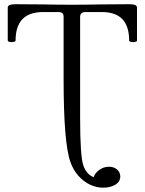

<svg xmlns="http://www.w3.org/2000/svg" viewBox="-20 -683 685 908"><path d="M313 83Q280.8 -5.9 280.8 -309.6V-603.5Q280.8 -626 257.3 -626H183.1Q53.7 -626 53.7 -491.2Q53.7 -487.8 48.1 -485.8Q42.5 -483.9 34.7 -483.9Q27.3 -483.9 22 -485.8Q16.6 -487.8 16.6 -491.2V-647Q16.6 -655.3 25.6 -659.2Q34.7 -663.1 54.7 -663.1Q98.6 -663.1 187.5 -662.1Q253.4 -660.6 319.8 -660.6Q386.7 -660.6 455.1 -662.1Q544.9 -663.1 589.8 -663.1Q609.9 -663.1 618.9 -659.2Q627.9 -655.3 627.9 -647V-491.2Q627.9 -487.8 622.3 -485.8Q616.7 -483.9 608.9 -483.9Q601.6 -483.9 596.2 -485.8Q590.8 -487.8 590.8 -491.2Q590.8 -626 462.9 -626H383.8Q358.9 -626 358.9 -603.5V-127Q358.9 55.7 374 99.1Q389.6 143.1 423.3 154.8Q428.7 135.3 449.7 120.4Q470.7 105.5 495.6 105.5Q518.1 105.5 533.4 118.4Q548.8 131.3 548.8 151.4Q548.8 176.3 525.4 190.4Q502 204.6 467.8 204.6Q435.5 204.6 405 189.9Q374.5 175.3 350.3 147.9Q326.2 120.6 313 83Z"/></svg>

Font: JuniusX
Style: Regular
Weight: 400
Designer: Peter S. Baker
Foundry: Briery Creek Software
Version: Version 1.004